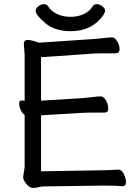

<svg xmlns="http://www.w3.org/2000/svg" viewBox="-20 -900 678 936"><path d="M492.2 -849.1Q492.2 -828.1 453.1 -792Q402.8 -748 325 -748Q247.1 -748 200.4 -787.6Q153.8 -827.1 153.8 -848.1Q153.8 -858.9 167 -869.4Q180.2 -879.9 194.1 -879.9Q208 -879.9 215.8 -867.2Q229 -846.2 257.6 -832Q286.1 -817.9 323.5 -817.9Q360.8 -817.9 389.4 -832Q418 -846.2 430.2 -867.2Q438 -879.9 451.9 -879.9Q465.8 -879.9 479 -869.4Q492.2 -858.9 492.2 -849.1ZM472.2 -69.8Q509.8 -69.8 555.2 -73.2H556.2Q573.2 -73.2 583.7 -52Q594.2 -30.8 594.2 -11.5Q594.2 7.8 577.1 7.8H576.2Q551.8 4.9 488.8 4.9H473.1L194.8 8.8Q180.2 8.8 168.7 12.5Q157.2 16.1 140.6 16.1Q124 16.1 108.4 -3.4Q92.8 -22.9 92.8 -37.1L100.1 -84V-339.8Q89.8 -346.2 81.5 -363.5Q73.2 -380.9 73.2 -395.5Q73.2 -410.2 86.9 -410.2H89.8Q98.1 -408.2 100.1 -408.2V-633.8L96.2 -685.1Q96.2 -705.1 113.5 -705.1Q130.9 -705.1 150.9 -698.2L170.9 -691.9L439.9 -710Q461.9 -711.9 488 -714.8Q514.2 -717.8 527.1 -717.8Q540 -717.8 551.5 -698.5Q563 -679.2 563 -659.7Q563 -640.1 543.9 -640.1H481.9Q455.1 -640.1 440.9 -639.2L180.2 -621.1V-409.2L384.8 -421.9Q407.2 -423.8 433.1 -427Q459 -430.2 471.9 -430.2Q484.9 -430.2 496.3 -410.6Q507.8 -391.1 507.8 -371.1Q507.8 -351.1 488.8 -351.1H425.8Q399.9 -351.1 386.2 -350.1L180.2 -337.9V-64.9Z"/></svg>

Font: LXGW WenKai Screen
Style: Regular
Weight: 400
Designer: LXGW / Fontworks Inc.
Foundry: LXGW / Fontworks Inc.
Version: Version 1.510;January 18,2025